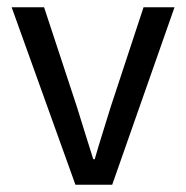

<svg xmlns="http://www.w3.org/2000/svg" viewBox="-20 -507 511 527"><path d="M187 0 12 -487H101L191 -214Q202 -178 213.5 -141.5Q225 -105 236 -70H240Q250 -105 261.5 -141.5Q273 -178 284 -214L374 -487H459L288 0Z"/></svg>

Font: Assistant ExtraLight Medium
Style: Regular
Weight: 500
Version: Version 3.000